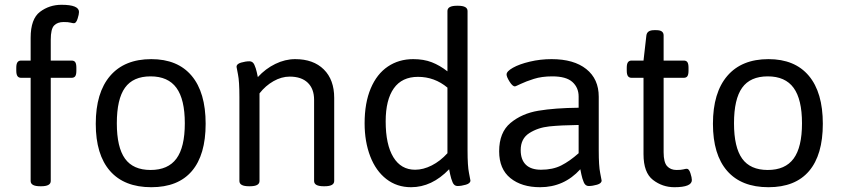

<svg xmlns="http://www.w3.org/2000/svg" viewBox="-20 -776 3512 802"><path d="M108 -20V-451H68Q58 -451 53 -458Q48 -465 48 -481V-493Q48 -509 53 -516Q58 -523 68 -523H108V-618Q108 -697 147 -726.5Q186 -756 237 -756Q310 -756 310 -726Q310 -716 304 -697.5Q298 -679 289 -679Q284 -679 274.5 -681.5Q265 -684 246 -684Q220 -684 206 -669.5Q192 -655 192 -610V-523H279Q290 -523 294.5 -516Q299 -509 299 -493V-481Q299 -465 294.5 -458Q290 -451 279 -451H192V-20Q192 2 152 2H148Q108 2 108 -20Z M380 -259Q380 -389 440 -459Q500 -529 612 -529Q722 -529 780.5 -459.5Q839 -390 839 -259Q839 -129 781.5 -61.5Q724 6 612 6Q499 6 439.5 -62Q380 -130 380 -259ZM752 -261Q752 -361 717 -409Q682 -457 609 -457Q536 -457 502 -409.5Q468 -362 468 -261Q468 -161 502 -113.5Q536 -66 609 -66Q682 -66 717 -113.5Q752 -161 752 -261Z M980 -20V-371Q980 -437 974 -465.5Q968 -494 968 -497Q968 -509 987 -514.5Q1006 -520 1022 -520Q1036 -520 1042.5 -505.5Q1049 -491 1052.5 -475Q1056 -459 1057 -454Q1089 -489 1130 -509Q1171 -529 1213 -529Q1289 -529 1332.5 -486Q1376 -443 1376 -367V-20Q1376 2 1336 2H1332Q1292 2 1292 -20V-359Q1292 -405 1265.5 -430.5Q1239 -456 1190 -456Q1156 -456 1122.5 -437Q1089 -418 1064 -386V-20Q1064 2 1024 2H1020Q980 2 980 -20Z M1503 -261Q1503 -346 1528.5 -406.5Q1554 -467 1600 -498Q1646 -529 1706 -529Q1750 -529 1783.5 -516Q1817 -503 1849 -478V-730Q1849 -752 1889 -752H1893Q1933 -752 1933 -730V-148Q1933 -82 1939 -53.5Q1945 -25 1945 -22Q1945 -10 1926 -4.5Q1907 1 1891 1Q1877 1 1870.5 -14.5Q1864 -30 1860.5 -47Q1857 -64 1856 -69Q1784 6 1697 6Q1638 6 1594 -28Q1550 -62 1526.5 -123Q1503 -184 1503 -261ZM1849 -136V-410Q1795 -455 1726 -455Q1659 -455 1625 -407Q1591 -359 1591 -269Q1591 -172 1623 -119.5Q1655 -67 1714 -67Q1748 -67 1783.5 -85Q1819 -103 1849 -136Z M2065 -144Q2065 -223 2112.5 -262.5Q2160 -302 2229 -313.5Q2298 -325 2397 -326V-373Q2397 -410 2371 -433.5Q2345 -457 2287 -457Q2243 -457 2210 -446.5Q2177 -436 2155 -425.5Q2133 -415 2131 -415Q2121 -415 2108.5 -435Q2096 -455 2096 -465Q2096 -478 2122.5 -493Q2149 -508 2193 -518.5Q2237 -529 2284 -529Q2377 -529 2429 -487.5Q2481 -446 2481 -372V-148Q2481 -82 2487 -53.5Q2493 -25 2493 -22Q2493 -10 2474 -4.5Q2455 1 2439 1Q2425 1 2418.5 -14.5Q2412 -30 2408.5 -47Q2405 -64 2404 -69Q2336 6 2236 6Q2159 6 2112 -32Q2065 -70 2065 -144ZM2397 -136V-254Q2322 -253 2274.5 -248Q2227 -243 2191 -220Q2155 -197 2155 -149Q2155 -109 2176.5 -88Q2198 -67 2240 -67Q2289 -67 2324.5 -85Q2360 -103 2397 -136Z M2668 -132V-451H2618Q2608 -451 2603 -458Q2598 -465 2598 -481V-493Q2598 -509 2603 -516Q2608 -523 2618 -523H2668L2680 -628Q2683 -650 2712 -650H2722Q2752 -650 2752 -628V-523H2836Q2847 -523 2851.5 -516Q2856 -509 2856 -493V-481Q2856 -465 2851.5 -458Q2847 -451 2836 -451H2752V-140Q2752 -98 2766.5 -82Q2781 -66 2806 -66Q2825 -66 2834.5 -68.5Q2844 -71 2849 -71Q2858 -71 2864 -52.5Q2870 -34 2870 -24Q2870 6 2797 6Q2747 6 2707.5 -24.5Q2668 -55 2668 -132Z M2958 -259Q2958 -389 3018 -459Q3078 -529 3190 -529Q3300 -529 3358.5 -459.5Q3417 -390 3417 -259Q3417 -129 3359.5 -61.5Q3302 6 3190 6Q3077 6 3017.5 -62Q2958 -130 2958 -259ZM3330 -261Q3330 -361 3295 -409Q3260 -457 3187 -457Q3114 -457 3080 -409.5Q3046 -362 3046 -261Q3046 -161 3080 -113.5Q3114 -66 3187 -66Q3260 -66 3295 -113.5Q3330 -161 3330 -261Z"/></svg>

Font: Asap-Regular
Style: Regular
Weight: 400
Designer: Pablo Cosgaya
Foundry: Omnibus-Type
Version: Version 2.000; ttfautohint (v1.8)